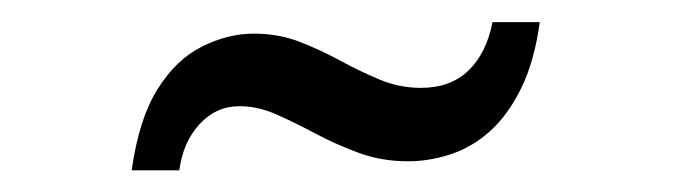

<svg xmlns="http://www.w3.org/2000/svg" viewBox="-20 -450 640 177"><path d="M101.4 -293Q107.9 -339.9 125.1 -367.6Q142.4 -395.3 166.3 -407.1Q190.1 -419 214 -419Q236.6 -419 255.9 -411.6Q275.1 -404.1 293.1 -394.4Q311 -384.6 329.6 -376.8Q348.1 -369 368 -369Q395.4 -369 412 -385.1Q428.6 -401.3 434 -429.6H477.6Q472.7 -393.7 460.6 -368.9Q448.4 -344.1 431.9 -329.2Q415.3 -314.3 395.5 -307.8Q375.7 -301.3 356.3 -301.3Q331.6 -301.3 310.4 -309.2Q289.1 -317.1 270.4 -327.1Q251.7 -337 234.6 -344.6Q217.6 -352.1 200.7 -352.1Q179.1 -352.1 163.9 -335.5Q148.7 -318.9 145.3 -293Z"/></svg>

Font: Mona Sans
Style: Italic
Weight: 200
Italic angle: -11.6951°
Designer: Deni Anggara
Foundry: GitHub
Version: Version 2.000